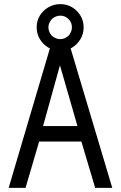

<svg xmlns="http://www.w3.org/2000/svg" viewBox="-20 -912 586 932"><path d="M273 -892Q242 -892 215.5 -877Q189 -862 173.5 -836.5Q158 -811 158 -779Q158 -748 173.5 -722Q189 -696 215.5 -680.5Q242 -665 273 -665Q304 -665 329.5 -680.5Q355 -696 370.5 -722Q386 -748 386 -779Q386 -811 370.5 -836.5Q355 -862 329.5 -877Q304 -892 273 -892ZM273 -836Q297 -836 314 -818Q329 -803 329 -779Q329 -768 324.5 -757Q320 -746 312 -738Q304 -731 294 -726.5Q284 -722 273 -722Q261 -722 251 -726.5Q241 -731 232 -738Q224 -747 219.5 -757.5Q215 -768 215 -779Q215 -791 220 -801.5Q225 -812 232 -820Q240 -827 250.5 -831.5Q261 -836 273 -836ZM525 0 316 -700H229L22 0H104L170 -225H375L442 0ZM189 -300 271 -595 356 -300Z"/></svg>

Font: Advent Pro Medium
Style: Regular
Weight: 500
Designer: VivaRado, Andreas Kalpakidis
Foundry: VivaRado, Andreas Kalpakidis
Version: Version 3.000